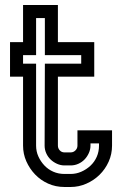

<svg xmlns="http://www.w3.org/2000/svg" viewBox="-20 -746 478 766"><path d="M211 -440V-165Q211 -154 218.5 -146Q226 -138 237 -138H262Q273 -138 281 -146Q289 -154 289 -165V-226H427V-165Q427 -131 413.5 -101Q400 -71 377 -48.5Q354 -26 324 -13Q294 0 262 0H237Q202 0 172 -13.5Q142 -27 120 -50Q98 -73 85 -102.5Q72 -132 72 -165V-440H20V-578H72V-726H211V-578H356V-440ZM304 -492V-526H159V-674H124V-526H72V-492H124V-165Q124 -142 133 -122Q142 -102 157 -86Q172 -70 192.5 -61Q213 -52 237 -52H262Q284 -52 304.5 -61Q325 -70 341 -85Q357 -100 366 -120.5Q375 -141 375 -165V-174H341V-165Q341 -150 334.5 -135.5Q328 -121 317.5 -110Q307 -99 292.5 -92.5Q278 -86 262 -86H237Q222 -86 207.5 -92.5Q193 -99 182 -109.5Q171 -120 164.5 -134.5Q158 -149 158 -165L159 -492Z"/></svg>

Font: Aurach Bi
Style: Regular
Weight: 400
Designer: Peter Wiegel
Foundry: Peter Wiegel
Version: Version 1.002